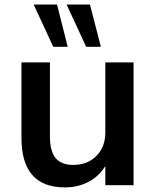

<svg xmlns="http://www.w3.org/2000/svg" viewBox="-20 -813 675 843"><path d="M566.4 -539.1V0H442.4V-84Q415 -39.1 368.7 -14.6Q322.3 9.8 264.6 9.8Q74.2 9.8 74.2 -208V-539.1H199.2V-213.9Q199.2 -149.4 224.1 -119.1Q249 -88.9 301.8 -88.9Q364.3 -88.9 403.3 -128.4Q442.4 -168 442.4 -231.4V-539.1ZM127.9 -793H230.5L277.3 -607.4H213.9ZM272.5 -793H375L422.9 -607.4H358.4Z"/></svg>

Font: Min Sans SemiBold
Style: Regular
Weight: 600
Designer: Jinseong-Kim, NotoSansCJK, Nunito
Foundry: Jinseong-Kim
Version: Version 1.400;Glyphs 3.1.2 (3151)